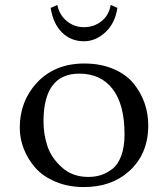

<svg xmlns="http://www.w3.org/2000/svg" viewBox="-20 -747 680 777"><path d="M212 -727Q220 -687 250 -662Q280 -637 320 -637Q360 -637 390.5 -661Q421 -685 428 -727L455 -715Q446 -653 406.5 -616.5Q367 -580 320 -580Q267 -580 231 -615.5Q195 -651 185 -715ZM60 -230Q60 -337 129 -412Q202 -490 321 -490Q388 -490 440 -467.5Q492 -445 521.5 -408Q551 -371 565.5 -328.5Q580 -286 580 -240Q580 -122 500 -52Q430 10 319 10Q256 10 205 -11.5Q154 -33 123.5 -67.5Q93 -102 76.5 -144Q60 -186 60 -230ZM301 -449Q156 -449 156 -255Q156 -205 171.5 -157Q187 -109 230 -70Q273 -31 337 -31Q364 -31 387 -38Q410 -45 433.5 -62.5Q457 -80 470.5 -116Q484 -152 484 -203Q484 -324 436 -386.5Q388 -449 301 -449Z"/></svg>

Font: Libertinus Mono
Style: Regular
Weight: 400
Designer: Philipp H. Poll
Foundry: Khaled Hosny
Version: Version 6.7